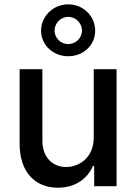

<svg xmlns="http://www.w3.org/2000/svg" viewBox="-20 -868 634 895"><path d="M416.9 -226.2C417.3 -133.5 348.4 -89.5 288.7 -89.5C223 -89.5 177.6 -137.1 177.6 -211.3V-545.5H71.4V-198.5C71.4 -63.2 145.6 7.1 250.4 7.1C332.4 7.1 388.1 -36.2 413.4 -94.5H419V0H523.4V-545.5H416.9ZM171.5 -725.1C171.5 -658 227.3 -605.8 298.3 -605.8C369 -605.8 423.7 -658 423.7 -725.1C423.7 -791.9 369 -847.7 298.3 -847.7C227.3 -847.7 171.5 -791.9 171.5 -725.1ZM234.4 -725.1C234.4 -758.2 261 -789.4 298.3 -789.4C335.2 -789.4 362.2 -758.2 362.2 -725.1C362.2 -692.8 335.2 -663 298.3 -662.6C261 -662.6 234.4 -692.8 234.4 -725.1Z"/></svg>

Font: Magic Ui Pro Medium
Style: Regular
Weight: 500
Designer: Stefan Endress, Andreas Faust
Version: Version 1.000;FEAKit 1.0